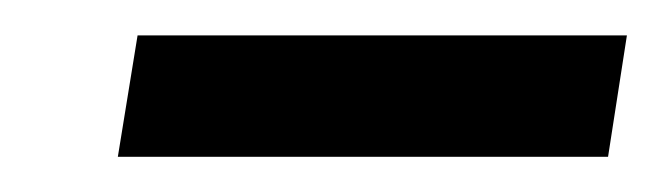

<svg xmlns="http://www.w3.org/2000/svg" viewBox="-20 -755 376 109"><path d="M325.2 -666H46.9L58.1 -734.9H335.9Z"/></svg>

Font: Sora Italic
Style: Regular
Weight: 400
Designer: Jonathan Barnbrook, Julián Moncada
Foundry: Barnbrook Fonts
Version: Version 2.000